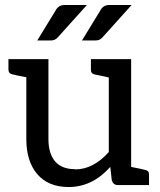

<svg xmlns="http://www.w3.org/2000/svg" viewBox="-20 -744 644 773"><path d="M282 -62Q356 -62 418 -132V-432Q408 -435 362 -444Q346 -447 346 -463V-506H508V-72Q554 -63 564 -60Q580 -57 580 -42V1H454Q436 1 430 -18L424 -72Q352 9 256 9Q174 9 129 -44Q86 -96 86 -183V-433Q38 -442 29 -445Q14 -448 14 -464V-506H175V-184Q175 -126 202 -94Q229 -63 281 -63ZM213 -594Q208 -588 200 -584Q194 -581 182 -581H130L204 -702Q209 -712 218 -718Q227 -724 242 -724H330ZM393 -594Q388 -588 380 -584Q374 -581 362 -581H310L384 -702Q389 -712 398 -718Q407 -724 422 -724H510Z"/></svg>

Font: Aleo
Style: Regular
Weight: 400
Designer: Alessio Laiso
Version: Version 1.1